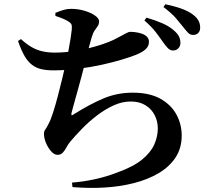

<svg xmlns="http://www.w3.org/2000/svg" viewBox="-20 -839 1040 912"><path d="M754.7 -638.4Q740.9 -658.6 720.8 -685Q700.8 -711.5 665.9 -741.7L675.8 -755.2Q717.6 -743 751.9 -728.1Q786.2 -713.1 808.8 -692Q825.1 -677.6 831.1 -663.6Q837 -649.6 837 -635.1Q837 -619.7 826.6 -609.1Q816.2 -598.5 799.9 -599.2Q787.5 -600 777.4 -610.3Q767.3 -620.6 754.7 -638.4ZM847.5 -713.9Q833.6 -731.7 814.7 -753.6Q795.8 -775.4 756.5 -805.6L765.4 -818.8Q808 -810.1 841.5 -798Q875.1 -785.9 895.8 -770.2Q915 -755.9 922.9 -740.6Q930.8 -725.4 930.8 -708.2Q930.8 -692.1 921.9 -682.6Q913 -673.1 897.4 -673.1Q882.8 -673.1 872.6 -684Q862.3 -694.9 847.5 -713.9ZM79.7 -653.3Q104.1 -630.6 128.6 -616.2Q153.1 -601.8 180.4 -595.5Q207.8 -589.1 239.3 -589.1Q292.7 -589.1 348.1 -599Q403.5 -608.8 452.3 -624.2Q501.2 -639.5 533 -656.5Q562.9 -672.7 577.3 -680.3Q591.6 -687.8 598.3 -687.8Q609 -687.8 623.7 -686Q638.5 -684.1 653.2 -679.3Q667.9 -674.4 677.7 -664.8Q687.5 -655.2 687.5 -639.7Q687.5 -620.2 672.2 -605.5Q656.8 -590.7 622.6 -577.3Q598.9 -568.1 558.3 -555.7Q517.6 -543.4 465.1 -531.7Q412.6 -520.1 353.3 -512.5Q294.1 -504.8 233.4 -504.8Q200.9 -504.8 176.4 -510.5Q151.8 -516.1 132.2 -531Q112.6 -545.8 96.7 -573Q80.8 -600.1 65.5 -644.2ZM243.3 -763.1 243 -777.9Q263.8 -786.4 281.4 -791.7Q298.9 -797 316.6 -797Q350.6 -797 381.3 -787.9Q411.9 -778.8 431.3 -765.1Q450.7 -751.4 450.7 -737.5Q450.7 -724.4 444.2 -715.1Q437.7 -705.8 429.5 -694Q421.4 -682.1 415.2 -660.8Q408.4 -638.8 400.9 -609.2Q393.4 -579.6 384.6 -542.9Q376.9 -512.7 367.6 -477.5Q358.4 -442.3 348.7 -408.1Q339 -373.9 331.6 -346.7Q324.1 -319.6 320 -303.8Q318 -294.3 320 -292.1Q322 -289.9 330.7 -296.4Q406 -343.7 471.2 -371.3Q536.4 -398.8 610.5 -398.8Q690.5 -398.8 741.8 -370Q793 -341.2 818.1 -294.9Q843.1 -248.5 843.1 -195.1Q843.1 -135.8 814.2 -91.4Q785.2 -47.1 734.1 -16.7Q682.9 13.6 616.5 30.6Q550 47.6 475.1 51.9Q400.2 56.2 324.2 49.6L322 28.4Q378.8 23.8 433.7 11.6Q488.6 -0.6 540.1 -20.8Q613.9 -47.4 655.2 -81.4Q696.5 -115.4 713.1 -153.3Q729.6 -191.3 729.6 -228.5Q729.6 -262.6 715 -291.5Q700.4 -320.5 671.6 -338.7Q642.8 -356.9 600.8 -356.9Q560.2 -356.9 519.6 -338.4Q478.9 -319.9 440.8 -290.6Q402.7 -261.3 370.5 -228.4Q338.3 -195.6 314 -166.5Q304.3 -155.1 296.3 -140Q288.3 -125 278.6 -114.3Q268.9 -103.5 253.6 -103.5Q237.9 -103.5 223.1 -120.1Q208.3 -136.6 198.5 -159.7Q188.8 -182.8 188.8 -203.8Q188.8 -215.3 194.7 -222.9Q200.5 -230.4 211.3 -252.1Q221 -269.5 232.5 -305.5Q244 -341.5 255.4 -385.4Q266.8 -429.3 276.9 -471.3Q287.1 -513.2 293.8 -543.4Q300.8 -574.5 306.2 -603.9Q311.6 -633.2 315.5 -657.8Q319.4 -682.5 320.9 -698.9Q322.6 -717 318.7 -724.2Q314.8 -731.4 302.1 -738.8Q290.8 -745.4 276.9 -751.2Q263 -757 243.3 -763.1Z"/></svg>

Font: Source Han Serif JP VF
Style: Regular
Weight: 250
Designer: Ryoko NISHIZUKA 西塚涼子 (kana & ideographs); Frank Grießhammer (Latin, Greek & Cyrillic); Wenlong ZHANG 张文龙 (bopomofo); San
Foundry: Adobe
Version: Version 2.001;hotconv 1.1.0;makeotfexe 2.6.0